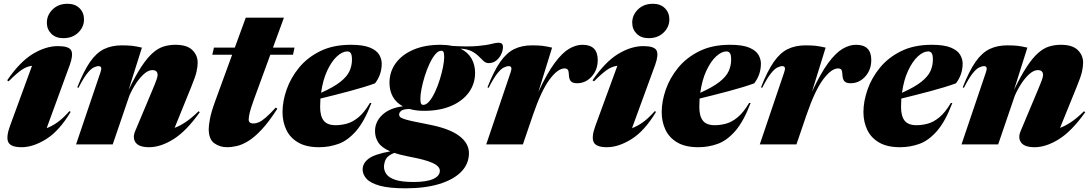

<svg xmlns="http://www.w3.org/2000/svg" viewBox="-20 -764 5776 1016"><path d="M228 -644Q228 -684.5 258.5 -714.2Q289 -744 337.5 -744Q377.5 -744 401 -720.5Q424.5 -697 424.5 -661.5Q424.5 -621 394 -591.5Q363.5 -562 315 -562Q275 -562 251.5 -585.5Q228 -609 228 -644ZM33 -98 149.5 -416Q121 -412.5 94.5 -394.2Q68 -376 25.5 -333.5L18 -339Q85 -437 153.5 -478.5Q222 -520 286.5 -520Q345 -520 356.8 -497Q368.5 -474 349.5 -421L227 -86Q253 -95 282.8 -115.8Q312.5 -136.5 347.5 -176L354 -172Q293.5 -71 224.5 -28Q155.5 15 94.5 15Q37.5 15 24.2 -11.2Q11 -37.5 33 -98Z M395 -299 389 -302Q423 -388.5 456.8 -436.8Q490.5 -485 531 -504.5Q571.5 -524 624.5 -524Q658.5 -524 679.5 -521.5Q700.5 -519 731 -512L660.5 -288.5Q697 -364 728 -411Q759 -458 787.5 -483.2Q816 -508.5 845.5 -517.8Q875 -527 908.5 -527Q969.5 -527 997.8 -499.2Q1026 -471.5 1026 -432.5Q1026 -412.5 1020.2 -385.8Q1014.5 -359 992.5 -305.5L904 -87.5Q929.5 -96.5 960.5 -116.8Q991.5 -137 1031 -175.5L1037 -170Q966 -70 898 -27.5Q830 15 769 15Q716.5 15 698.2 -9.2Q680 -33.5 695 -69.5L782.5 -278Q802.5 -325.5 808.2 -342.2Q814 -359 814 -367Q814 -393 786 -393Q765.5 -393 743 -373.5Q720.5 -354 700 -323Q679.5 -292 664.5 -257.5L576.5 0H382.5L512 -382.5Q523 -414 502 -414Q490 -414 475 -406.5Q460 -399 440.8 -374.8Q421.5 -350.5 395 -299Z M1325.5 -242.5Q1306.5 -190.5 1301.2 -167.2Q1296 -144 1296 -132Q1296 -110.5 1320.5 -110.5Q1334 -110.5 1349 -116.8Q1364 -123 1385.5 -141.2Q1407 -159.5 1439.5 -195L1447.5 -188.5Q1403.5 -120 1365.5 -79.2Q1327.5 -38.5 1294.8 -18.2Q1262 2 1233.8 8.5Q1205.5 15 1181 15Q1143.5 15 1114 -6Q1084.5 -27 1084.5 -81.5Q1084.5 -99 1090.8 -134Q1097 -169 1119 -229.5L1208.5 -474.5H1103.5L1112 -512H1222.5L1280.5 -670.5H1482.5L1424.5 -512H1538.5L1530.5 -474.5H1410.5Z M1945.5 -219Q1908.5 -121.5 1864.5 -71Q1820.5 -20.5 1771.5 -2.8Q1722.5 15 1668.5 15Q1600.5 15 1557.8 -10Q1515 -35 1495 -77.2Q1475 -119.5 1475 -171Q1475 -227.5 1496.5 -289.5Q1518 -351.5 1562 -405.5Q1606 -459.5 1674.2 -493.2Q1742.5 -527 1836 -527Q1902 -527 1937.5 -512.2Q1973 -497.5 1986.5 -474.5Q2000 -451.5 2000 -427.5Q2000 -369 1964.5 -323Q1909.5 -303 1830.8 -282Q1752 -261 1675.5 -242.5Q1674 -221 1674 -198.5Q1674 -149.5 1693 -125.5Q1712 -101.5 1755.5 -101.5Q1785.5 -101.5 1815.8 -109.8Q1846 -118 1876.8 -143.2Q1907.5 -168.5 1937.5 -219ZM1818 -492Q1792 -492 1763.2 -465.8Q1734.5 -439.5 1711.5 -390.2Q1688.5 -341 1679 -273Q1746 -303 1781.2 -331Q1816.5 -359 1829.5 -387.8Q1842.5 -416.5 1842.5 -448.5Q1842.5 -473.5 1836 -482.8Q1829.5 -492 1818 -492Z M2125.5 232.5Q2039.5 232.5 1990 218.8Q1940.5 205 1919.8 182.2Q1899 159.5 1899 133Q1899 100 1930.2 76Q1961.5 52 2045 37Q1999 17 1981.8 -10Q1964.5 -37 1964.5 -70Q1964.5 -120.5 2003.8 -156.8Q2043 -193 2112 -201.5Q2076 -220.5 2058.5 -252.8Q2041 -285 2041 -326Q2041 -384 2074 -429.5Q2107 -475 2167.8 -501Q2228.5 -527 2311.5 -527Q2344.5 -527 2372.5 -521Q2458 -516 2506.8 -520.5Q2555.5 -525 2580 -531.5Q2604.5 -538 2618.5 -538Q2641.5 -538 2641.5 -515.5Q2641.5 -496.5 2632 -476.5Q2622.5 -456.5 2605.5 -443.2Q2588.5 -430 2566 -430Q2551 -430 2539.2 -440.8Q2527.5 -451.5 2513 -466.2Q2498.5 -481 2476 -492.8Q2453.5 -504.5 2417 -506.5Q2456 -487.5 2475 -454.2Q2494 -421 2494 -378.5Q2494 -320.5 2461 -275Q2428 -229.5 2367.5 -203.5Q2307 -177.5 2223.5 -177.5Q2180.5 -177.5 2146.5 -187.5Q2113.5 -186.5 2102.8 -177.5Q2092 -168.5 2092 -158Q2092 -151.5 2096 -146.2Q2100 -141 2114.8 -135.5Q2129.5 -130 2160.8 -123Q2192 -116 2247 -105.5Q2357 -84.5 2409.2 -45.5Q2461.5 -6.5 2461.5 46.5Q2461.5 103 2420.8 144.8Q2380 186.5 2304.8 209.5Q2229.5 232.5 2125.5 232.5ZM2219.5 -209Q2236 -209 2252 -228.2Q2268 -247.5 2282.2 -278Q2296.5 -308.5 2307.2 -343Q2318 -377.5 2324.2 -409.2Q2330.5 -441 2330.5 -462Q2330.5 -482 2326.8 -488.8Q2323 -495.5 2315.5 -495.5Q2299 -495.5 2283 -476.2Q2267 -457 2252.8 -426.5Q2238.5 -396 2227.8 -361.5Q2217 -327 2210.8 -295.2Q2204.5 -263.5 2204.5 -242.5Q2204.5 -222.5 2208.2 -215.8Q2212 -209 2219.5 -209ZM2012 119Q2012 139 2024.8 157.5Q2037.5 176 2071.5 187.5Q2105.5 199 2169 199Q2237.5 199 2272.5 183Q2307.5 167 2307.5 139.5Q2307.5 124.5 2292 111.8Q2276.5 99 2238.8 87Q2201 75 2134 62.5Q2095.5 55 2066.5 45Q2031.5 59 2021.8 78.5Q2012 98 2012 119Z M2682.5 -382.5Q2693.5 -414 2672.5 -414Q2660.5 -414 2645.5 -406.5Q2630.5 -399 2611.2 -374.8Q2592 -350.5 2565.5 -299L2559.5 -302Q2593.5 -388.5 2627.2 -436.8Q2661 -485 2701.5 -504.5Q2742 -524 2795 -524Q2829 -524 2850 -521.5Q2871 -519 2901.5 -512L2829 -278Q2875 -376.5 2915 -430.5Q2955 -484.5 2991.2 -505.8Q3027.5 -527 3062.5 -527Q3143 -527 3143 -446.5Q3143 -394.5 3111 -359Q3079 -323.5 3033.5 -323.5Q3010.5 -323.5 3001 -334Q2991.5 -344.5 2990.5 -366Q2990 -387.5 2984.8 -394.8Q2979.5 -402 2967.5 -402Q2932 -402 2888.5 -344Q2845 -286 2800.5 -156.5L2747 0H2553Z M3325.5 -644Q3325.5 -684.5 3356 -714.2Q3386.5 -744 3435 -744Q3475 -744 3498.5 -720.5Q3522 -697 3522 -661.5Q3522 -621 3491.5 -591.5Q3461 -562 3412.5 -562Q3372.5 -562 3349 -585.5Q3325.5 -609 3325.5 -644ZM3130.5 -98 3247 -416Q3218.5 -412.5 3192 -394.2Q3165.5 -376 3123 -333.5L3115.5 -339Q3182.5 -437 3251 -478.5Q3319.5 -520 3384 -520Q3442.5 -520 3454.2 -497Q3466 -474 3447 -421L3324.5 -86Q3350.5 -95 3380.2 -115.8Q3410 -136.5 3445 -176L3451.5 -172Q3391 -71 3322 -28Q3253 15 3192 15Q3135 15 3121.8 -11.2Q3108.5 -37.5 3130.5 -98Z M3952 -219Q3915 -121.5 3871 -71Q3827 -20.5 3778 -2.8Q3729 15 3675 15Q3607 15 3564.2 -10Q3521.5 -35 3501.5 -77.2Q3481.5 -119.5 3481.5 -171Q3481.5 -227.5 3503 -289.5Q3524.5 -351.5 3568.5 -405.5Q3612.5 -459.5 3680.8 -493.2Q3749 -527 3842.5 -527Q3908.5 -527 3944 -512.2Q3979.5 -497.5 3993 -474.5Q4006.5 -451.5 4006.5 -427.5Q4006.5 -369 3971 -323Q3916 -303 3837.2 -282Q3758.5 -261 3682 -242.5Q3680.5 -221 3680.5 -198.5Q3680.5 -149.5 3699.5 -125.5Q3718.5 -101.5 3762 -101.5Q3792 -101.5 3822.2 -109.8Q3852.5 -118 3883.2 -143.2Q3914 -168.5 3944 -219ZM3824.5 -492Q3798.5 -492 3769.8 -465.8Q3741 -439.5 3718 -390.2Q3695 -341 3685.5 -273Q3752.5 -303 3787.8 -331Q3823 -359 3836 -387.8Q3849 -416.5 3849 -448.5Q3849 -473.5 3842.5 -482.8Q3836 -492 3824.5 -492Z M4130 -382.5Q4141 -414 4120 -414Q4108 -414 4093 -406.5Q4078 -399 4058.8 -374.8Q4039.5 -350.5 4013 -299L4007 -302Q4041 -388.5 4074.8 -436.8Q4108.5 -485 4149 -504.5Q4189.5 -524 4242.5 -524Q4276.5 -524 4297.5 -521.5Q4318.5 -519 4349 -512L4276.5 -278Q4322.5 -376.5 4362.5 -430.5Q4402.5 -484.5 4438.8 -505.8Q4475 -527 4510 -527Q4590.5 -527 4590.5 -446.5Q4590.5 -394.5 4558.5 -359Q4526.5 -323.5 4481 -323.5Q4458 -323.5 4448.5 -334Q4439 -344.5 4438 -366Q4437.5 -387.5 4432.2 -394.8Q4427 -402 4415 -402Q4379.5 -402 4336 -344Q4292.5 -286 4248 -156.5L4194.5 0H4000.5Z M5019.5 -219Q4982.5 -121.5 4938.5 -71Q4894.5 -20.5 4845.5 -2.8Q4796.5 15 4742.5 15Q4674.5 15 4631.8 -10Q4589 -35 4569 -77.2Q4549 -119.5 4549 -171Q4549 -227.5 4570.5 -289.5Q4592 -351.5 4636 -405.5Q4680 -459.5 4748.2 -493.2Q4816.5 -527 4910 -527Q4976 -527 5011.5 -512.2Q5047 -497.5 5060.5 -474.5Q5074 -451.5 5074 -427.5Q5074 -369 5038.5 -323Q4983.5 -303 4904.8 -282Q4826 -261 4749.5 -242.5Q4748 -221 4748 -198.5Q4748 -149.5 4767 -125.5Q4786 -101.5 4829.5 -101.5Q4859.5 -101.5 4889.8 -109.8Q4920 -118 4950.8 -143.2Q4981.5 -168.5 5011.5 -219ZM4892 -492Q4866 -492 4837.2 -465.8Q4808.5 -439.5 4785.5 -390.2Q4762.5 -341 4753 -273Q4820 -303 4855.2 -331Q4890.5 -359 4903.5 -387.8Q4916.5 -416.5 4916.5 -448.5Q4916.5 -473.5 4910 -482.8Q4903.5 -492 4892 -492Z M5080.5 -299 5074.5 -302Q5108.5 -388.5 5142.2 -436.8Q5176 -485 5216.5 -504.5Q5257 -524 5310 -524Q5344 -524 5365 -521.5Q5386 -519 5416.5 -512L5346 -288.5Q5382.5 -364 5413.5 -411Q5444.5 -458 5473 -483.2Q5501.5 -508.5 5531 -517.8Q5560.5 -527 5594 -527Q5655 -527 5683.2 -499.2Q5711.5 -471.5 5711.5 -432.5Q5711.5 -412.5 5705.8 -385.8Q5700 -359 5678 -305.5L5589.5 -87.5Q5615 -96.5 5646 -116.8Q5677 -137 5716.5 -175.5L5722.5 -170Q5651.5 -70 5583.5 -27.5Q5515.5 15 5454.5 15Q5402 15 5383.8 -9.2Q5365.5 -33.5 5380.5 -69.5L5468 -278Q5488 -325.5 5493.8 -342.2Q5499.5 -359 5499.5 -367Q5499.5 -393 5471.5 -393Q5451 -393 5428.5 -373.5Q5406 -354 5385.5 -323Q5365 -292 5350 -257.5L5262 0H5068L5197.5 -382.5Q5208.5 -414 5187.5 -414Q5175.5 -414 5160.5 -406.5Q5145.5 -399 5126.2 -374.8Q5107 -350.5 5080.5 -299Z"/></svg>

Font: Newsreader Display ExtraBold
Style: Italic
Weight: 800
Italic angle: -17°
Designer: Hugues Gentile
Foundry: Production Type
Version: Version 1.001